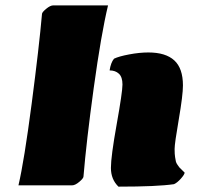

<svg xmlns="http://www.w3.org/2000/svg" viewBox="-20 -696 790 721"><path d="M424.8 4.9Q396.5 -22.5 396.5 -65.4Q396.5 -108.4 418.2 -229.5Q439.9 -350.6 439.9 -378.7Q439.9 -406.7 426.5 -419.2Q413.1 -431.6 391.6 -431.6Q396 -460.9 408.2 -475.6Q426.3 -484.4 465.1 -491.7Q503.9 -499 537.1 -499Q602.1 -499 634.5 -469.2Q667 -439.5 667 -375Q667 -338.9 651.4 -248Q635.7 -157.2 635.7 -136.7Q635.7 -116.2 637.5 -106Q639.2 -95.7 640.4 -89.8Q641.6 -84 647 -76.4Q652.3 -68.8 653.8 -67.1Q655.3 -65.4 663.6 -57.4Q671.9 -49.3 673.3 -47.9Q673.3 -41 659.2 -25.1Q645 -9.3 633.3 -4.4Q570.8 4.9 424.8 4.9ZM293.5 -33.2Q293.5 -26.4 277.8 -13.2Q262.2 0 250.5 0H49.3Q70.8 -91.8 98.9 -306.6Q127 -521.5 137.7 -643.6Q137.7 -649.9 153.3 -662.8Q168.9 -675.8 180.2 -675.8H385.7Q359.9 -568.4 332 -366Q304.2 -163.6 293.5 -33.2Z"/></svg>

Font: Emblema One
Style: Regular
Weight: 400
Designer: Riccardo De Franceschi
Foundry: Riccardo De Franceschi
Version: Version 1.003